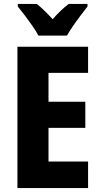

<svg xmlns="http://www.w3.org/2000/svg" viewBox="-20 -950 509 970"><path d="M425 0H68V-714H425V-582H225V-436H411V-304H225V-134H425ZM174 -770Q164 -790 145 -817.5Q126 -845 105.5 -872Q85 -899 70 -917V-930H166Q185 -915 204.5 -896Q224 -877 246 -853Q268 -878 287.5 -896.5Q307 -915 327 -930H422V-917Q407 -898 387 -871.5Q367 -845 348.5 -818Q330 -791 318 -770Z"/></svg>

Font: Noto Sans Hebrew Condensed ExtraBold
Style: Regular
Weight: 800
Width: 3
Designer: Monotype Design Team
Foundry: Monotype Imaging Inc.
Version: Version 2.004; ttfautohint (v1.8.4.7-5d5b)